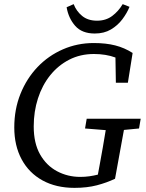

<svg xmlns="http://www.w3.org/2000/svg" viewBox="-20 -893 704 928"><path d="M49 -277Q49 -365 79 -439.5Q109 -514 161.5 -569Q214 -624 284 -654.5Q354 -685 433 -685Q492 -685 537 -673.5Q582 -662 621 -637L598 -493H540L538 -615Q492 -632 434 -632Q368 -632 314.5 -604.5Q261 -577 222.5 -529Q184 -481 163.5 -417.5Q143 -354 143 -282Q143 -201 173.5 -147Q204 -93 255.5 -65.5Q307 -38 368 -38Q391 -38 412 -41Q433 -44 453 -49L461 -92Q469 -135 476.5 -178Q484 -221 491 -264L391 -272L399 -319H660L652 -272L579 -265L536 -29Q496 -10 448.5 2.5Q401 15 340 15Q251 15 185.5 -21Q120 -57 84.5 -123Q49 -189 49 -277ZM438 -731Q376 -731 343.5 -768Q311 -805 302 -858L336 -873Q349 -839 377 -816Q405 -793 449 -793Q492 -793 522.5 -816Q553 -839 573 -873L606 -860Q594 -830 571.5 -800Q549 -770 516 -750.5Q483 -731 438 -731Z"/></svg>

Font: Source Serif 4 SmText
Style: Italic
Weight: 400
Italic angle: -12°
Designer: Frank Grießhammer
Foundry: Adobe
Version: Version 4.005;hotconv 1.1.0;makeotfexe 2.6.0